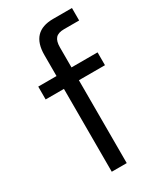

<svg xmlns="http://www.w3.org/2000/svg" viewBox="-184 -788 721 855"><g transform="rotate(-30 177.0 -360.0)"><path d="M204 0H127V-426H33V-492H127V-600Q127 -720 241 -720H338V-656H260Q230 -656 217 -641.5Q204 -627 204 -595V-492H338V-426H204Z"/></g></svg>

Font: Wix Madefor Text
Style: Regular
Weight: 400
Designer: Dalton Maag Ltd
Foundry: Dalton Maag Ltd
Version: Version 3.100